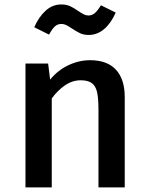

<svg xmlns="http://www.w3.org/2000/svg" viewBox="-20 -819 655 839"><path d="M91.3 0V-541.5H190.3L199 -471.3Q232.3 -511.8 278.5 -533.8Q324.6 -555.9 373.8 -555.9Q448.7 -555.9 486.9 -514.1Q525.1 -472.3 525.1 -394.9V0H410.3V-337.9Q410.3 -388.2 404.4 -415.4Q398.5 -442.6 381.8 -455.4Q365.1 -468.2 332.8 -468.2Q295.9 -468.2 263.3 -445.6Q230.8 -423.1 206.2 -388.7V0ZM294.4 -694.4Q279 -704.6 269.2 -709.5Q259.5 -714.4 248.7 -714.4Q231.3 -714.4 219.5 -703.3Q207.7 -692.3 194.4 -667.7L129.7 -700Q149.2 -744.6 179.2 -772.1Q209.2 -799.5 247.7 -799.5Q269.7 -799.5 286.2 -792.1Q302.6 -784.6 321.5 -771.3Q336.4 -761 346.2 -756.2Q355.9 -751.3 366.7 -751.3Q382.1 -751.3 394.4 -761.8Q406.7 -772.3 421 -795.9L485.6 -764.1Q465.1 -717.4 434.9 -691.8Q404.6 -666.2 367.2 -666.2Q346.7 -666.2 331 -673.3Q315.4 -680.5 294.4 -694.4Z"/></svg>

Font: Fira Code Fixed Medium
Style: Regular
Weight: 500
Monospace: yes
Designer: Carrois Corporate, Edenspiekermann AG, Nikita Prokopov
Foundry: Carrois Corporate, Edenspiekermann AG, Nikita Prokopov
Version: Version 5.002